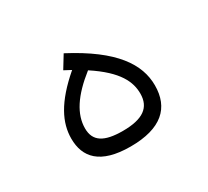

<svg xmlns="http://www.w3.org/2000/svg" viewBox="-95 -570 776 717"><g transform="rotate(-30 293.0 -211.5)"><path d="M285.6 2C418.9 2 478 -54.7 478 -150.9C478 -241.7 419.9 -332 242.7 -424.8L209.5 -370.6C219.7 -365.2 229.5 -359.9 238.8 -355C141.6 -271.5 107.9 -202.1 107.9 -134.3C107.9 -54.2 154.3 2 285.6 2ZM289.6 -324.2C392.6 -256.8 415.5 -201.2 415.5 -151.4C415.5 -91.8 376 -63 289.6 -63C209 -63 171.4 -86.4 171.4 -141.6C171.4 -202.6 209.5 -261.2 289.6 -324.2Z"/></g></svg>

Font: Cascadia Mono NF Light
Style: Regular
Weight: 300
Monospace: yes
Designer: Aaron Bell
Foundry: Saja Typeworks
Version: Version 2404.023